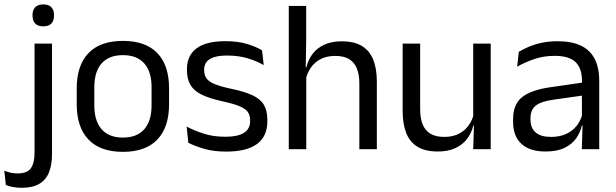

<svg xmlns="http://www.w3.org/2000/svg" viewBox="-78 -690 2849 888"><path d="M162.6 -66.7H81.7V-488.2H162.6ZM122.2 -568.2Q97.2 -568.2 84.8 -581.2Q72.4 -594.3 72.4 -617.7V-620.2Q72.4 -643.5 84.8 -656.6Q97.2 -669.6 122.2 -669.6Q147.2 -669.6 159.5 -656.6Q171.9 -643.5 171.9 -620.2V-617.7Q171.9 -593.9 159.5 -581Q147.2 -568.2 122.2 -568.2ZM21.9 178.6Q0.6 178.6 -18.5 174.9Q-37.7 171.1 -51 165.8L-58 99.1Q-44 105.4 -28.7 108.7Q-13.5 112 3.1 112Q48 112 64.9 87.8Q81.7 63.5 81.7 18V-136.4H162.6V22.1Q162.6 70.8 149 106Q135.4 141.1 104.5 159.8Q73.6 178.6 21.9 178.6Z M490.6 12.3Q385.7 12.3 331.3 -44.5Q276.9 -101.2 276.9 -207.7V-281.9Q276.9 -388 331.4 -444.5Q385.8 -500.9 490.6 -500.9Q595.4 -500.9 649.6 -444.5Q703.9 -388 703.9 -281.9V-207.7Q703.9 -101.2 649.6 -44.5Q595.4 12.3 490.6 12.3ZM490.6 -53.7Q555.3 -53.7 589.1 -92.2Q623 -130.7 623 -203V-286.6Q623 -358.5 589.2 -396.7Q555.4 -435 490.6 -435Q425.8 -435 392 -396.7Q358.2 -358.5 358.2 -286.6V-203Q358.2 -130.7 392 -92.2Q425.8 -53.7 490.6 -53.7Z M968.9 11.1Q910 11.1 866.1 -1.8Q822.2 -14.6 793 -29.7L785.3 -104.5Q821.9 -85.3 865.7 -71.4Q909.5 -57.5 964.8 -57.5Q1021.5 -57.5 1050.1 -75.6Q1078.7 -93.7 1078.7 -129.2V-134.5Q1078.7 -157.4 1067.8 -172.5Q1056.8 -187.7 1028.9 -199.2Q1000.9 -210.7 949.4 -221.8Q887.9 -235.3 852.4 -253.5Q816.9 -271.8 801.8 -298.9Q786.6 -326.1 786.6 -365.1V-369.7Q786.6 -433.3 831.2 -466.5Q875.7 -499.6 964.8 -499.6Q1022.4 -499.6 1064.7 -486.7Q1107 -473.7 1134 -457.3L1141.7 -388.9Q1108.9 -407.8 1066.9 -420.5Q1024.9 -433.1 972.6 -433.1Q934.6 -433.1 911.1 -425.3Q887.7 -417.5 877 -403.2Q866.3 -388.8 866.3 -368.9V-365.1Q866.3 -343 877 -327.7Q887.7 -312.3 914.9 -301.1Q942.1 -289.8 990.4 -279.6Q1052.8 -266.8 1089.6 -249.5Q1126.3 -232.2 1142.4 -205.2Q1158.4 -178.3 1158.4 -136.3V-128Q1158.4 -59.1 1110.6 -24Q1062.7 11.1 968.9 11.1Z M1664.9 0H1584V-303.7Q1584 -343 1573.2 -371.5Q1562.5 -399.9 1538.2 -415.7Q1513.8 -431.4 1472.1 -431.4Q1433.5 -431.4 1405.4 -417Q1377.4 -402.5 1360.1 -377.8Q1342.8 -353.1 1335.8 -321.6L1318.1 -378.9H1338.9Q1346.6 -412.1 1366.6 -439.3Q1386.6 -466.5 1420.3 -482.7Q1454 -498.9 1502.5 -498.9Q1560.7 -498.9 1596.2 -477.1Q1631.8 -455.2 1648.3 -413.8Q1664.9 -372.3 1664.9 -312.6ZM1338.5 0H1257.6V-662.5H1338.1V-503.7L1335.7 -363.3L1338.5 -357.1Z M1784.3 -488.2H1865.2V-184.5Q1865.2 -145.8 1875.9 -117Q1886.6 -88.3 1911.1 -72.6Q1935.7 -56.8 1977 -56.8Q2016 -56.8 2044.1 -71.3Q2072.2 -85.7 2089.9 -110.7Q2107.6 -135.6 2114.1 -166.8L2128.6 -109.3H2111Q2103.3 -76.7 2083.3 -49.2Q2063.3 -21.8 2029.6 -5.6Q1995.9 10.7 1946.6 10.7Q1888.9 10.7 1853.1 -11.2Q1817.3 -33 1800.8 -74.7Q1784.3 -116.3 1784.3 -175.7ZM2110.6 -488.2H2191.5V0H2110.6L2114.2 -117.2L2110.6 -121.9Z M2693.5 0H2612.9L2616.5 -118.6L2613.4 -131.1V-286.5L2613.8 -314.9Q2613.8 -374.3 2583.7 -403Q2553.5 -431.7 2487.9 -431.7Q2435.7 -431.7 2391.9 -416.5Q2348.1 -401.3 2313.9 -381.5L2321.5 -450.4Q2340.6 -462 2366.9 -473.3Q2393.2 -484.7 2426.8 -492Q2460.4 -499.3 2500.8 -499.3Q2553.3 -499.3 2590.1 -486.6Q2626.9 -473.9 2649.7 -449.9Q2672.5 -425.8 2683 -392Q2693.5 -358.1 2693.5 -316.2ZM2444.9 10.7Q2372.4 10.7 2333.8 -24.6Q2295.1 -60 2295.1 -125.7V-140Q2295.1 -207.4 2336.8 -240.7Q2378.5 -274.1 2469.7 -286.9L2624 -309.2L2628.4 -249.8L2479.5 -228.6Q2423.7 -220.7 2399.7 -201.4Q2375.6 -182 2375.6 -144.5V-136.6Q2375.6 -97.9 2399.4 -77.4Q2423.2 -56.8 2470.6 -56.8Q2512.4 -56.8 2542.4 -71.4Q2572.4 -86 2590.9 -110.5Q2609.5 -135.1 2616 -165.2L2628.7 -109.8H2613.2Q2606.1 -77.8 2586.8 -50.3Q2567.6 -22.8 2533 -6.1Q2498.4 10.7 2444.9 10.7Z"/></svg>

Font: Anek Malayalam Medium
Style: Regular
Weight: 500
Designer: Maithili Shingre (Malayalam) & Yesha Goshar (Latin)
Foundry: Ek Type
Version: Version 1.003